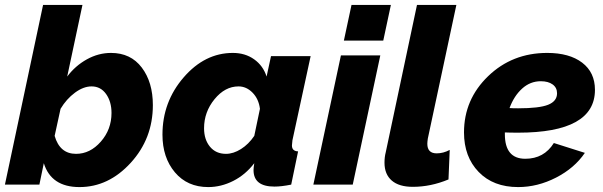

<svg xmlns="http://www.w3.org/2000/svg" viewBox="-30 -750 2451 780"><path d="M148 -87 130 0H-10L145 -730H305L243 -439Q276 -483 323 -509Q370 -535 421 -535Q501 -535 546 -475.5Q591 -416 591 -323Q591 -187 501 -88.5Q411 10 293 10Q178 10 148 -87ZM423 -291Q423 -337 401 -368Q379 -399 342 -399Q309 -399 274.5 -373.5Q240 -348 216 -308L192 -198Q213 -125 279 -125Q336 -125 379.5 -174.5Q423 -224 423 -291Z M630 -203Q630 -336 716 -435.5Q802 -535 916 -535Q966 -535 1002.5 -509Q1039 -483 1053 -439L1071 -522H1232L1158 -180Q1156 -162 1156 -159Q1156 -136 1181 -135L1153 0Q1113 8 1085 8Q1000 8 1000 -59Q1000 -69 1003 -87Q967 -40 917.5 -15Q868 10 816 10Q731 10 680.5 -50Q630 -110 630 -203ZM1003 -198 1026 -308Q1021 -348 996 -373.5Q971 -399 939 -399Q884 -399 841.5 -347Q799 -295 799 -229Q799 -183 823 -154Q847 -125 888 -125Q918 -125 949 -144.5Q980 -164 1003 -198Z M1398 -730H1558L1527 -585H1367ZM1355 -525H1515L1403 0H1243Z M1532 -89Q1532 -112 1537 -131L1664 -730H1824L1708 -187Q1706 -173 1706 -166Q1706 -127 1744 -127Q1771 -127 1797 -141L1792 -21Q1720 9 1647 9Q1591 9 1561.5 -16.5Q1532 -42 1532 -89Z M2075 -211Q2040 -211 2021 -212V-205Q2021 -105 2104 -105Q2180 -105 2220 -169L2346 -129Q2304 -67 2229 -28.5Q2154 10 2075 10Q1974 10 1914.5 -51.5Q1855 -113 1855 -212Q1855 -346 1953 -440.5Q2051 -535 2193 -535Q2283 -535 2335 -495.5Q2387 -456 2387 -385Q2387 -211 2075 -211ZM2167 -420Q2124 -420 2091 -390Q2058 -360 2040 -311Q2051 -310 2075 -310Q2161 -310 2197 -324.5Q2233 -339 2233 -371Q2233 -394 2215 -407Q2197 -420 2167 -420Z"/></svg>

Font: Raleway-v4020 ExtraBold
Style: Italic
Weight: 800
Italic angle: -12°
Designer: Matt McInerney, Pablo Impallari, Rodrigo Fuenzalida
Foundry: Matt McInerney, Pablo Impallari, Rodrigo Fuenzalida
Version: Version 4.020;PS 004.020;hotconv 1.0.88;makeotf.lib2.5.64775